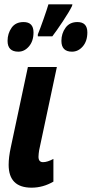

<svg xmlns="http://www.w3.org/2000/svg" viewBox="-20 -858 424 888"><path d="M222 -690Q240 -713 270.5 -759Q301 -805 313 -830L315 -838H204Q198 -817 181.5 -770Q165 -723 155 -699V-690ZM135 -708Q135 -756 89 -756Q52 -756 33.5 -729.5Q15 -703 15 -669Q15 -619 65 -619Q93 -619 114 -643.5Q135 -668 135 -708ZM384 -708Q384 -756 338 -756Q302 -756 283 -729.5Q264 -703 264 -669Q264 -619 313 -619Q342 -619 363 -643.5Q384 -668 384 -708ZM227 -18V-123Q199 -108 179 -108Q158 -108 158 -133Q158 -141 159 -148Q160 -155 161 -163L243 -548H109L30 -177Q20 -131 20 -96Q20 10 126 10Q179 10 227 -18Z"/></svg>

Font: Noto Sans UI Condensed ExtraBold
Style: Italic
Weight: 800
Width: 3
Designer: Monotype Design Team
Foundry: Monotype Imaging Inc.
Version: 1.001